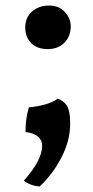

<svg xmlns="http://www.w3.org/2000/svg" viewBox="-20 -486 335 692"><path d="M152 -309Q114 -309 92.5 -330.5Q71 -352 71 -387Q71 -423 95.5 -444.5Q120 -466 157 -466Q193 -466 214 -442.5Q235 -419 235 -392Q235 -355 212 -332Q189 -309 152 -309ZM188 -130Q212 -122 222.5 -102.5Q233 -83 233 -41Q233 20 202 80.5Q171 141 123 186Q106 185 90.5 179Q75 173 66 165Q132 91 132 39Q132 19 116.5 6Q101 -7 72 -10Q72 -33 74.5 -54Q77 -75 84 -99Q116 -102 142.5 -109.5Q169 -117 188 -130Z"/></svg>

Font: Vollkorn
Style: Bold
Weight: 700
Designer: Friedrich Althausen
Foundry: Friedrich Althausen
Version: Version 5.000